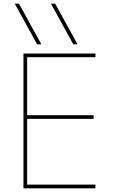

<svg xmlns="http://www.w3.org/2000/svg" viewBox="-20 -1020 640 1040"><path d="M181 -780 60 -1000H83L204 -780ZM377 -780 256 -1000H279L400 -780ZM107 0V-730H497V-710H127V-396H487V-376H127V-20H497V0Z"/></svg>

Font: M PLUS Code Latin Expanded Thin
Style: Regular
Weight: 250
Width: 7
Designer: Coji Morishita
Foundry: UNDERFOREST DESIGN
Version: Version 1.002; ttfautohint (v1.8.3)